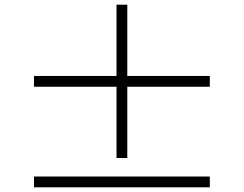

<svg xmlns="http://www.w3.org/2000/svg" viewBox="-20 -808 1040 819"><path d="M523 -134H477V-438H125V-484H477V-788H523V-484H875V-438H523ZM125 -55H875V-9H125Z"/></svg>

Font: `n[OS CN SemiBold
Style: <[WOS[P|ûg*[NI>           
Weight: 600
Designer: Ryoko NISHIZUKA ¬âXZm¬º[P (kana & ideographs); Frank Grie√ühammer (Latin, Greek & Cyrillic); Wenlong ZHANG _ e¬á¬ü¬ô (b
Foundry: Adobe Systems Incorporated
Version: Version 1.00 April 7, 2017, initial release